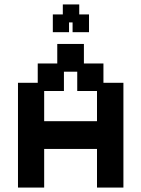

<svg xmlns="http://www.w3.org/2000/svg" viewBox="-20 -834 637 865"><path d="M61 11V-461H150V-548H238V-636H358V-548H446V-461H536V11H417V-163H179V11ZM179 -288H417V-424H328V-511H268V-424H179ZM218 -689V-769H263V-814H337V-769H381V-689H307V-733H291V-689Z"/></svg>

Font: Pixelify Sans SemiBold
Style: Regular
Weight: 600
Designer: Stefie Justprince
Foundry: Typecalism Foundryline
Version: Version 1.000